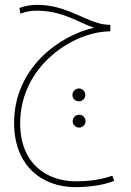

<svg xmlns="http://www.w3.org/2000/svg" viewBox="-20 -376 540 790"><path d="M290 394C336 394 402 388 450 368L442 347C399 362 352 370 292 370C174 370 63 299 63 131C63 -105 282 -247 434 -247V-274H429C346 -274 263 -356 135 -356C114 -356 88 -354 60 -343L64 -320C91 -329 105 -332 132 -332C241 -332 308 -280 367 -262C229 -231 38 -100 38 130C38 307 154 394 290 394ZM305 41C319 41 331 29 331 15C331 0 319 -12 305 -12C290 -12 278 0 278 15C278 29 290 41 305 41ZM306 149C320 149 332 137 332 123C332 108 320 96 306 96C291 96 279 108 279 123C279 137 291 149 306 149Z"/></svg>

Font: Noto Sans Arabic ExtCond Thin
Style: Regular
Weight: 100
Width: 2
Designer: Monotype Design Team, Nadine Chahine, Nizar Qandah and Khaled Hosny
Foundry: Monotype Imaging Inc.
Version: Version 2.012